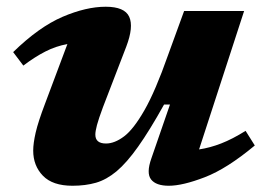

<svg xmlns="http://www.w3.org/2000/svg" viewBox="-20 -552 800 584"><path d="M440.5 -70.5 497 -234H479Q435 -155 400.2 -106Q365.5 -57 334.8 -31.2Q304 -5.5 272 3.8Q240 13 200.5 13Q140 13 110.5 -17.5Q81 -48 81 -94Q81 -116 88.5 -148.8Q96 -181.5 117.5 -238L185 -418Q149.5 -411.5 117.8 -395.2Q86 -379 51 -352.5L20 -393.5Q98.5 -470 170.2 -500.8Q242 -531.5 301.5 -531.5Q359 -531.5 373 -501Q387 -470.5 364 -410L293 -225.5Q280 -190.5 275 -171.8Q270 -153 270 -142.5Q270 -115.5 302.5 -115.5Q328.5 -115.5 357.2 -137Q386 -158.5 419.2 -216.5Q452.5 -274.5 491 -384L540 -518.5H722.5L585.5 -97.5Q619 -102.5 653 -115.8Q687 -129 727 -154L755 -109.5Q670.5 -39 603 -13Q535.5 13 493.5 13Q454.5 13 439.5 -6.2Q424.5 -25.5 440.5 -70.5Z"/></svg>

Font: Newsreader Caption
Style: Bold Italic
Weight: 700
Italic angle: -17°
Designer: Hugues Gentile
Foundry: Production Type
Version: Version 1.001